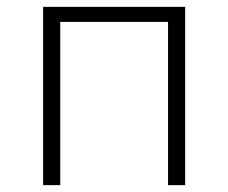

<svg xmlns="http://www.w3.org/2000/svg" viewBox="-20 -541 667 561"><path d="M106 0H156V-477H471V0H521V-521H106Z"/></svg>

Font: Chess Sans Light
Style: Regular
Weight: 300
Designer: Wolf Bōese
Foundry: Wolf Bōese
Version: Version 7.223;Glyphs 3.3 (3306)